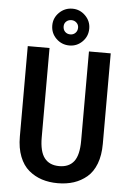

<svg xmlns="http://www.w3.org/2000/svg" viewBox="-61 -963 692 1019"><g transform="rotate(5 285.0 -453.0)"><path d="M283.5 -722.5Q242.5 -722.5 213.2 -751Q184 -779.5 184 -821Q184 -861 213.2 -889.8Q242.5 -918.5 283.5 -918.5Q323 -918.5 352 -889.8Q381 -861 381 -821Q381 -779.5 352.2 -751Q323.5 -722.5 283.5 -722.5ZM283.5 -781.5Q299.5 -781.5 310.5 -792.5Q321.5 -803.5 321.5 -821Q321.5 -836.5 310.2 -847Q299 -857.5 283.5 -857.5Q266.5 -857.5 255.5 -847.2Q244.5 -837 244.5 -821Q244.5 -803 255.5 -792.2Q266.5 -781.5 283.5 -781.5ZM64 -218V-700H180V-224.5Q180 -148.5 206.8 -114.2Q233.5 -80 285.5 -80Q337.5 -80 363.8 -114Q390 -148 390 -224V-700H506V-218Q506 -157 488.8 -111.8Q471.5 -66.5 440.2 -40.2Q409 -14 370.5 -1.5Q332 11 285.5 11Q239 11 200.5 -1.5Q162 -14 130.8 -40.2Q99.5 -66.5 81.8 -111.8Q64 -157 64 -218Z"/></g></svg>

Font: League Mono Narrow Medium
Style: Regular
Weight: 500
Width: 3
Designer: Tyler Finck
Foundry: The League of Moveable Type / Tyler Finck
Version: Version 2.210